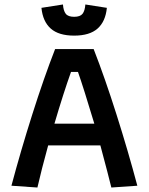

<svg xmlns="http://www.w3.org/2000/svg" viewBox="-20 -837 664 857"><path d="M165 -802 261 -817Q263 -789 273.5 -775.5Q284 -762 311 -762Q338 -762 348.5 -775.5Q359 -789 361 -817L457 -802Q451 -741 415.5 -709.5Q380 -678 311 -678Q242 -678 206.5 -709.5Q171 -741 165 -802ZM31 -8Q72 -162 124 -326Q176 -490 226 -618H398Q448 -490 500 -326Q552 -162 593 -8L477 0L459 -71Q439 -149 428 -188H195Q165 -79 147 0ZM401 -285Q353 -445 328 -516H297Q263 -421 223 -285Z"/></svg>

Font: Athiti SemiBold
Style: Regular
Weight: 600
Designer: CadsonDemak Team
Foundry: CadsonDemak
Version: Version 1.033